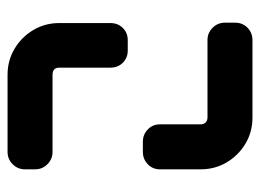

<svg xmlns="http://www.w3.org/2000/svg" viewBox="-110 -578 688 508"><g transform="rotate(90 234.0 -324.0)"><path d="M428 -403Q428 -384 414.5 -371Q401 -358 382 -358H355Q336 -358 322.5 -371Q309 -384 309 -403V-511Q309 -519 304 -524Q299 -529 291 -529H86Q67 -529 53.5 -542.5Q40 -556 40 -575V-602Q40 -622 53.5 -635Q67 -648 86 -648H291Q329 -648 360 -629.5Q391 -611 409.5 -580Q428 -549 428 -511ZM428 -46Q428 -27 414.5 -13.5Q401 0 382 0H178Q140 0 109 -18.5Q78 -37 59.5 -68Q41 -99 41 -137V-272Q41 -292 54 -305Q67 -318 86 -318H114Q133 -318 146 -305Q159 -292 159 -272V-137Q159 -119 178 -119H382Q401 -119 414.5 -105.5Q428 -92 428 -73Z"/></g></svg>

Font: Monomaniac One
Style: Regular
Weight: 400
Version: Version 1.000; ttfautohint (v1.8.3)